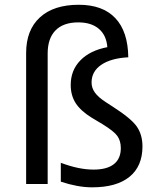

<svg xmlns="http://www.w3.org/2000/svg" viewBox="-20 -780 670 814"><path d="M90.8 -555.2Q90.8 -652.8 149.2 -706.3Q207.5 -759.8 314 -759.8Q415.5 -759.8 469 -703.1Q522.5 -646.5 523.9 -537.1Q450.2 -533.2 409.2 -505.1Q368.2 -477.1 368.2 -430.2Q368.2 -407.2 382.3 -387.5Q396.5 -367.7 428.2 -347.2L456.1 -329.1Q537.1 -277.3 560.5 -242.7Q584 -208 584 -159.2Q584 -75.2 529.1 -30.5Q474.1 14.2 371.1 14.2Q339.8 14.2 306.6 8.1Q273.4 2 237.8 -9.8V-89.8Q276.9 -75.2 311 -68.1Q345.2 -61 377 -61Q433.6 -61 462.9 -84.2Q492.2 -107.4 492.2 -151.9Q492.2 -182.6 477.8 -203.1Q463.4 -223.6 414.1 -253.9L369.1 -280.8Q322.3 -309.6 301 -342.5Q279.8 -375.5 279.8 -419.9Q279.8 -481.9 320.6 -523.9Q361.3 -565.9 435.1 -580.1Q431.2 -630.4 399.2 -657.7Q367.2 -685.1 312 -685.1Q248.5 -685.1 215.3 -651.1Q182.1 -617.2 182.1 -553.2V0H90.8Z"/></svg>

Font: Pangururan
Style: Regular
Weight: 400
Designer: Uli Kozok
Foundry: Michael Everson and Uli Kozok
Version: Version 1.005